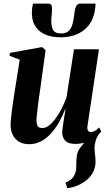

<svg xmlns="http://www.w3.org/2000/svg" viewBox="-20 -770 582 1042"><path d="M345.5 251.5 335.5 221Q357.5 212 369.5 200.2Q381.5 188.5 387 172.5Q394 157 393.8 134.8Q393.5 112.5 395.5 90.5Q397 55 414.5 33.2Q432 11.5 445.5 -6.5L521 -47Q506 -29 499.5 -7.5Q493 14 493 34Q493 48.5 495.8 68.2Q498.5 88 498.5 107Q498.5 137 485.5 163.5Q472.5 190 447 209.5Q426.5 226 400.8 236.8Q375 247.5 345.5 251.5ZM138 12.5Q104 12.5 81.8 -1.8Q59.5 -16 48.5 -39.5Q37.5 -63 37.5 -91.5Q37.5 -105.5 39.8 -127.8Q42 -150 45.2 -175.2Q48.5 -200.5 52 -223.5Q55.5 -246.5 58 -262.5L87 -446L31.5 -467.5L34 -483L208.5 -514.5L227.5 -498L197.5 -281Q194.5 -262 191.2 -237.5Q188 -213 185 -188.8Q182 -164.5 180 -146Q178 -127.5 178 -120Q178 -106 180.5 -95.8Q183 -85.5 190 -80.2Q197 -75 210 -75Q233.5 -75 258 -99.2Q282.5 -123.5 304.2 -162Q326 -200.5 341 -242L381.5 -502.5H517L454.5 -85Q452.5 -69 458 -61Q463.5 -53 472 -53Q482 -53 494.5 -59.5Q507 -66 518 -78.5L529.5 -56.5Q515 -38 493.2 -22.5Q471.5 -7 445 2Q418.5 11 389.5 11Q351 11 334.2 -6.5Q317.5 -24 317.5 -50.5Q317.5 -56 319.2 -70.2Q321 -84.5 323.8 -103.2Q326.5 -122 329.8 -141.8Q333 -161.5 335.5 -177.5H333.5Q320 -141 300.8 -107Q281.5 -73 257 -46Q232.5 -19 202.8 -3.2Q173 12.5 138 12.5ZM242 -750.5Q258.5 -750.5 261 -736.8Q263.5 -723 261.5 -700Q261 -695 260.2 -685.8Q259.5 -676.5 259 -671.5Q256 -631.5 266.5 -610Q277 -588.5 311.5 -588.5Q337 -588.5 351.2 -600.5Q365.5 -612.5 372.8 -636.8Q380 -661 383.5 -696.5Q386 -720.5 393 -735.5Q400 -750.5 416.5 -750.5H498.5Q498.5 -745 498 -738.2Q497.5 -731.5 496 -721Q486.5 -647.5 436.5 -607.5Q386.5 -567.5 309 -567.5Q256.5 -567.5 220 -585.2Q183.5 -603 166.2 -637.2Q149 -671.5 154 -721.5Q155 -729 156.2 -736.2Q157.5 -743.5 159.5 -750.5Z"/></svg>

Font: Merriweather 144pt
Style: Bold Italic
Weight: 700
Italic angle: -7.8°
Version: Version 2.101